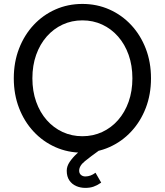

<svg xmlns="http://www.w3.org/2000/svg" viewBox="-20 -752 822 958"><path d="M141.6 -361.3Q141.6 -425.3 160.4 -478.3Q179.2 -531.2 213.1 -569.8Q247.1 -608.4 292.5 -629.4Q337.9 -650.4 391.1 -650.4Q444.3 -650.4 489.7 -629.4Q535.2 -608.4 569.1 -569.8Q603 -531.2 621.8 -478.3Q640.6 -425.3 640.6 -361.3Q640.6 -297.4 621.8 -244.4Q603 -191.4 569.1 -152.8Q535.2 -114.3 489.7 -93.3Q444.3 -72.3 391.1 -72.3Q337.9 -72.3 292.5 -93.3Q247.1 -114.3 213.1 -152.8Q179.2 -191.4 160.4 -244.4Q141.6 -297.4 141.6 -361.3ZM48.8 -361.3Q48.8 -280.8 75 -213.1Q101.1 -145.5 147.7 -95.5Q194.3 -45.4 256.6 -17.8Q318.8 9.8 391.1 9.8Q463.4 9.8 525.6 -17.8Q587.9 -45.4 634.5 -95.5Q681.2 -145.5 707.3 -213.1Q733.4 -280.8 733.4 -361.3Q733.4 -441.9 707.3 -509.5Q681.2 -577.1 634.5 -627.2Q587.9 -677.2 525.6 -704.8Q463.4 -732.4 391.1 -732.4Q318.8 -732.4 256.6 -704.8Q194.3 -677.2 147.7 -627.2Q101.1 -577.1 75 -509.5Q48.8 -441.9 48.8 -361.3ZM456.5 109.9Q444.3 119.1 431.6 123.8Q418.9 128.4 405.8 128.4Q392.6 128.4 383.8 120.6Q375 112.8 375 99.6Q375 75.2 404.1 51.8Q433.1 28.3 472.7 0L433.6 -39.1Q423.3 -32.7 403.8 -18.6Q384.3 -4.4 363.3 14.9Q342.3 34.2 327.6 55.9Q313 77.6 313 99.6Q313 128.9 325.9 147.9Q338.9 167 360.1 176.3Q381.3 185.5 405.8 185.5Q429.2 185.5 447 179.2Q464.8 172.9 484.9 159.2Z"/></svg>

Font: Giphurs SC
Style: Regular
Weight: 400
Version: Version 0.920